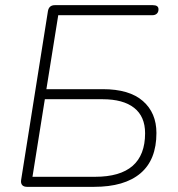

<svg xmlns="http://www.w3.org/2000/svg" viewBox="-20 -725 689 745"><path d="M345 0H85Q72 0 66 -7Q60 -14 62 -27L166 -682Q170 -705 193 -705H573Q584 -705 589.5 -701Q595 -697 595 -689Q595 -678 588.5 -672Q582 -666 571 -666H206L160 -379H379Q482 -379 534.5 -333Q587 -287 587 -209Q587 -105 525 -52.5Q463 0 345 0ZM154 -340 106 -39H349Q543 -39 543 -208Q543 -273 500.5 -306.5Q458 -340 378 -340Z"/></svg>

Font: Nunito Variable Extra Light
Style: Italic
Weight: 200
Italic angle: -9°
Designer: Vernon Adams
Foundry: Vernon Adams
Version: Version 3.602